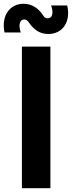

<svg xmlns="http://www.w3.org/2000/svg" viewBox="-56 -997 381 1017"><path d="M200 -817C276 -817 320 -882 300 -968H215C229 -928 221 -900 197 -900C185 -900 177 -906 170 -919C148 -952 114 -977 68 -977C-3 -977 -51 -914 -32 -825H54C40 -865 49 -894 72 -894C83 -894 91 -888 99 -875C128 -834 160 -817 200 -817ZM60 -750V0H211V-750Z"/></svg>

Font: Oakes Bold
Style: Regular
Weight: 700
Designer: Samuel Oakes
Foundry: Samuel Oakes
Version: Version 1.003;PS 001.003;hotconv 1.0.88;makeotf.lib2.5.64775